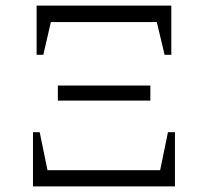

<svg xmlns="http://www.w3.org/2000/svg" viewBox="-20 -667 744 687"><path d="M111 -471V-647H593V-471H569L541 -588H162L135 -471ZM187 -307V-361H518V-307ZM98 0V-194H122L150 -58H553L581 -194H606V0Z"/></svg>

Font: Piazzolla Light
Style: Regular
Weight: 300
Designer: Juan Pablo del Peral
Foundry: Huerta Tipografica
Version: Version 1.330